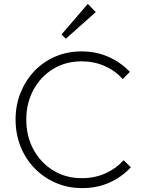

<svg xmlns="http://www.w3.org/2000/svg" viewBox="-20 -956 738 986"><path d="M402 10Q329 10 266.5 -17Q204 -44 157.5 -92Q111 -140 85.5 -204Q60 -268 60 -342Q60 -416 85.5 -479.5Q111 -543 156.5 -591Q202 -639 264 -665.5Q326 -692 399 -692Q474 -692 537 -664Q600 -636 647 -587L610 -550Q572 -593 517.5 -617Q463 -641 399 -641Q317 -641 253 -602Q189 -563 152 -495Q115 -427 115 -342Q115 -256 152 -188Q189 -120 253.5 -80.5Q318 -41 400 -41Q467 -41 522 -66Q577 -91 615 -133L652 -97Q606 -47 542.5 -18.5Q479 10 402 10ZM318 -757 296 -779 431 -936 472 -894Z"/></svg>

Font: Outfit ExtraLight
Style: Regular
Weight: 200
Designer: Rodrigo Fuenzalida
Foundry: fragTYPE
Version: Version 1.100; ttfautohint (v1.8.4.7-5d5b);gftools[0.9.27]